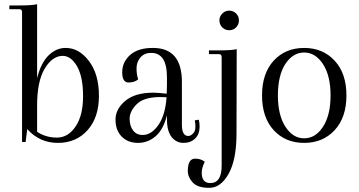

<svg xmlns="http://www.w3.org/2000/svg" viewBox="-20 -674 1723 922"><path d="M280.8 -405.8Q231 -405.3 194.3 -343.8Q157.7 -282.2 158.2 -165V-41Q200.2 -13.2 253.9 -13.2Q307.6 -13.7 342.8 -66.4Q378.9 -119.1 378.9 -211.9Q378.9 -304.7 350.1 -355.5Q320.8 -405.8 280.8 -405.8ZM110.8 -54.2 103 7.8H85.9V-616.2Q85.9 -630.4 71.8 -629.9H24.9V-647.9H74.2Q134.3 -647.9 158.2 -653.8V-297.9Q175.3 -369.6 212.4 -407.2Q250 -444.3 295.9 -443.8Q359.4 -443.8 407.2 -380.9Q455.1 -317.9 455.1 -213.9Q455.1 -109.9 400.4 -48.8Q345.7 12.2 257.8 12.2Q169.9 12.2 110.8 -54.2Z M664.6 -25.9Q706.5 -25.4 740.2 -73.2Q773.9 -121.1 779.8 -207Q770 -208 751.5 -208Q671.4 -208 637.2 -174.3Q603 -140.6 602.5 -104.5Q602.5 -68.4 619.6 -46.9Q636.7 -25.4 664.6 -25.9ZM781.7 -303.2Q781.7 -420.4 705.6 -419.9Q672.4 -419.9 653.8 -397.5Q635.3 -375 635.7 -345.2Q635.7 -315.4 643.6 -293Q626.5 -277.8 596.7 -277.8Q566.9 -278.3 566.9 -327.1Q566.9 -376 605 -410.2Q643.6 -444.3 714.8 -443.8Q854 -443.8 853.5 -279.8V-75.2Q853.5 -21 883.8 -21Q897.9 -21 910.6 -37.1Q923.3 -53.2 915.5 -96.2L934.6 -99.1Q938.5 -84 938.5 -65.9Q938.5 -29.8 917 -8.8Q896 12.2 860.8 12.2Q825.7 11.7 803.7 -16.6Q781.7 -44.9 781.7 -102.1V-120.1Q764.6 -52.2 727.5 -20Q690.4 12.2 642.1 12.2Q593.3 11.7 564 -18.6Q534.7 -48.8 534.7 -99.6Q534.7 -150.4 581.5 -189.5Q628.4 -229 716.8 -229Q735.8 -229 780.8 -224.1V-232.9L781.7 -268.1Z M984.4 228Q929.2 228 905.8 202.6Q882.3 177.2 881.8 147.9Q881.8 87.9 916.5 87.9Q945.3 87.9 963.4 103Q948.2 132.8 948.7 155.8Q948.7 204.6 989.7 205.1Q1044.9 205.1 1044.4 120.1V-399.9Q1044.4 -414.1 1030.8 -414.1H983.4V-432.1H1032.7Q1092.8 -432.1 1116.7 -438L1115.7 -32.2Q1115.7 93.8 1077.6 161.1Q1039.6 228.5 984.4 228ZM1033.7 -576.2Q1033.7 -595.7 1047.9 -609.4Q1062 -623 1080.6 -623Q1099.1 -623 1113.8 -609.4Q1127.4 -595.7 1127.4 -576.2Q1127.4 -556.6 1113.8 -542.5Q1100.1 -528.8 1080.6 -528.8Q1061 -528.8 1047.4 -542.5Q1033.7 -556.2 1033.7 -576.2Z M1314.5 -215.8Q1314.5 -121.1 1350.6 -65.4Q1386.7 -9.8 1440.4 -9.8Q1495.1 -9.8 1531.2 -65.4Q1567.4 -121.1 1567.4 -215.8Q1567.4 -310.5 1530.8 -366.7Q1494.1 -421.9 1440.4 -421.9Q1386.7 -421.9 1350.1 -366.7Q1314.5 -311 1314.5 -215.8ZM1294.4 -48.8Q1238.3 -109.9 1238.3 -215.8Q1238.3 -321.8 1294.4 -382.8Q1350.6 -443.8 1440.4 -443.8Q1530.3 -443.8 1586.9 -382.8Q1643.6 -321.8 1643.6 -215.8Q1643.6 -109.9 1586.9 -48.8Q1530.3 12.2 1440.4 12.2Q1350.6 12.2 1294.4 -48.8Z"/></svg>

Font: Arapey-Regular
Style: Regular
Weight: 400
Designer: Eduardo Rodriguez Tunni
Foundry: Eduardo Rodriguez Tunni
Version: Version 1.002